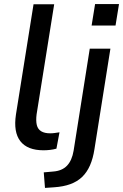

<svg xmlns="http://www.w3.org/2000/svg" viewBox="-20 -726 602 939"><path d="M193 9Q114 9 79.5 -35.5Q45 -80 58 -166L144 -705H245L159 -167Q155 -135 160 -114.5Q165 -94 181.5 -84Q198 -74 225 -74Q236 -74 247.5 -75.5Q259 -77 271 -79L256 1Q242 5 225.5 7Q209 9 193 9ZM428 -601 445 -706H562L545 -601ZM200 193 194 117 239 113Q283 110 307.5 84.5Q332 59 340 11L419 -488H520L442 3Q435 49 420 83Q405 117 381.5 139.5Q358 162 324 174.5Q290 187 244 190Z"/></svg>

Font: Nunito Sans 12pt SemiBold
Style: Italic
Weight: 600
Italic angle: -9°
Designer: Vernon Adams
Foundry: Vernon Adams
Version: Version 3.101;gftools[0.9.27]